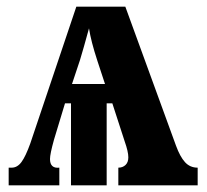

<svg xmlns="http://www.w3.org/2000/svg" viewBox="-20 -556 621 576"><path d="M6 -53H15Q32 -53 44.5 -70Q57 -87 71 -126L209 -536H356L508 -119Q520 -86 535 -69.5Q550 -53 573 -53V0H335V-53Q348 -53 356.5 -61Q365 -69 365 -84Q365 -101 354 -132L317 -246H300V0H193V-246H175L142 -137Q130 -94 130 -79Q130 -50 158 -53V0H6ZM295 -304 272 -374Q253 -432 247 -471L232 -417L220 -376L196 -304Z"/></svg>

Font: Noto Serif CondExtraBold
Style: Regular
Weight: 800
Width: 3
Designer: Monotype Design Team
Foundry: Monotype Imaging Inc.
Version: Version 1.001